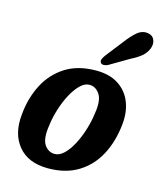

<svg xmlns="http://www.w3.org/2000/svg" viewBox="-103 -739 691 824"><g transform="rotate(15 242.5 -327.0)"><path d="M280.5 -450Q340 -450 379.2 -424.5Q418.5 -399 436 -355Q453.5 -311 447.5 -255.5Q440 -180 408.8 -120Q377.5 -60 322 -25.5Q266.5 9 187 9Q99 9 54.8 -45Q10.5 -99 20 -186Q26.5 -259 57.2 -319Q88 -379 143.5 -414.5Q199 -450 280.5 -450ZM199.5 -58Q220.5 -58 240.2 -77Q260 -96 276.8 -127.5Q293.5 -159 305.2 -196.5Q317 -234 321.5 -270.5Q331.5 -330 313.5 -356.8Q295.5 -383.5 268 -383.5Q247 -383.5 227.2 -364.2Q207.5 -345 190.5 -313.5Q173.5 -282 161.8 -244.5Q150 -207 145.5 -170.5Q136 -110.5 153.2 -84.2Q170.5 -58 199.5 -58ZM360.5 -599.5Q384 -631 406.2 -649Q428.5 -667 454.5 -662Q475.5 -658 482.2 -639.5Q489 -621 480 -600Q471 -579.5 453.8 -565.2Q436.5 -551 407 -536L322 -486Q312.5 -481.5 303.2 -481.5Q294 -481.5 290 -487.5Q285.5 -495 289.2 -503.8Q293 -512.5 300 -522Z"/></g></svg>

Font: Fraunces 144pt SuperSoft SemiBold
Style: Italic
Weight: 600
Italic angle: -16°
Version: Version 1.000;[b76b70a41]